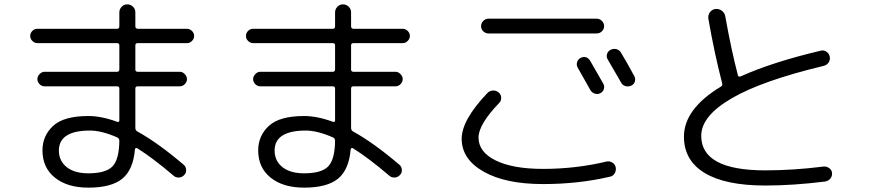

<svg xmlns="http://www.w3.org/2000/svg" viewBox="-20 -820 4040 890"><path d="M389.6 -16.6Q470.7 -16.6 501.5 -48.8Q532.2 -81.1 533.2 -167Q533.2 -177.7 524.4 -182.6Q451.2 -214.8 397.5 -214.8Q253.9 -214.8 252.9 -123Q252.9 -74.2 289.1 -45.4Q325.2 -16.6 389.6 -16.6ZM153.3 -620.1Q140.6 -620.1 130.4 -629.9Q120.1 -639.6 120.1 -653.3Q120.1 -667 129.9 -676.8Q139.6 -686.5 153.3 -686.5H522.5Q533.2 -686.5 533.2 -698.2V-762.7Q533.2 -777.3 543.9 -788.6Q554.7 -799.8 569.8 -799.8Q585 -799.8 596.2 -789.1Q607.4 -778.3 607.4 -762.7V-698.2Q607.4 -687.5 618.2 -686.5H846.7Q859.4 -686.5 869.6 -676.8Q879.9 -667 879.9 -653.3Q879.9 -640.6 870.1 -630.4Q860.4 -620.1 846.7 -620.1H618.2Q607.4 -620.1 607.4 -609.4V-498Q607.4 -487.3 618.2 -487.3H813.5Q826.2 -487.3 836.4 -476.6Q846.7 -465.8 846.7 -453.1Q846.7 -440.4 836.9 -430.2Q827.1 -419.9 813.5 -419.9H618.2Q607.4 -419.9 607.4 -409.2V-227.5Q607.4 -215.8 616.2 -210.9Q711.9 -158.2 831.1 -56.6Q841.8 -47.9 842.8 -33.2Q843.8 -18.6 834 -8.8Q824.2 2 809.6 2.9Q794.9 3.9 784.2 -5.9Q689.5 -86.9 616.2 -132.8Q613.3 -134.8 609.4 -133.3Q605.5 -131.8 605.5 -127.9Q597.7 -33.2 546.9 8.3Q496.1 49.8 389.6 49.8Q292 49.8 234.4 3.4Q176.8 -43 176.8 -123Q176.8 -190.4 226.1 -236.3Q275.4 -282.2 389.6 -282.2Q451.2 -282.2 524.4 -254.9Q528.3 -253.9 530.8 -255.9Q533.2 -257.8 533.2 -261.7V-409.2Q533.2 -419.9 522.5 -419.9H186.5Q172.9 -419.9 163.1 -430.2Q153.3 -440.4 153.3 -453.1Q153.3 -465.8 163.6 -476.6Q173.8 -487.3 186.5 -487.3H522.5Q533.2 -487.3 533.2 -498V-609.4Q533.2 -620.1 522.5 -620.1Z M1389.6 -16.6Q1470.7 -16.6 1501.5 -48.8Q1532.2 -81.1 1533.2 -167Q1533.2 -177.7 1524.4 -182.6Q1451.2 -214.8 1397.5 -214.8Q1253.9 -214.8 1252.9 -123Q1252.9 -74.2 1289.1 -45.4Q1325.2 -16.6 1389.6 -16.6ZM1153.3 -620.1Q1140.6 -620.1 1130.4 -629.9Q1120.1 -639.6 1120.1 -653.3Q1120.1 -667 1129.9 -676.8Q1139.6 -686.5 1153.3 -686.5H1522.5Q1533.2 -686.5 1533.2 -698.2V-762.7Q1533.2 -777.3 1543.9 -788.6Q1554.7 -799.8 1569.8 -799.8Q1585 -799.8 1596.2 -789.1Q1607.4 -778.3 1607.4 -762.7V-698.2Q1607.4 -687.5 1618.2 -686.5H1846.7Q1859.4 -686.5 1869.6 -676.8Q1879.9 -667 1879.9 -653.3Q1879.9 -640.6 1870.1 -630.4Q1860.4 -620.1 1846.7 -620.1H1618.2Q1607.4 -620.1 1607.4 -609.4V-498Q1607.4 -487.3 1618.2 -487.3H1813.5Q1826.2 -487.3 1836.4 -476.6Q1846.7 -465.8 1846.7 -453.1Q1846.7 -440.4 1836.9 -430.2Q1827.1 -419.9 1813.5 -419.9H1618.2Q1607.4 -419.9 1607.4 -409.2V-227.5Q1607.4 -215.8 1616.2 -210.9Q1711.9 -158.2 1831.1 -56.6Q1841.8 -47.9 1842.8 -33.2Q1843.8 -18.6 1834 -8.8Q1824.2 2 1809.6 2.9Q1794.9 3.9 1784.2 -5.9Q1689.5 -86.9 1616.2 -132.8Q1613.3 -134.8 1609.4 -133.3Q1605.5 -131.8 1605.5 -127.9Q1597.7 -33.2 1546.9 8.3Q1496.1 49.8 1389.6 49.8Q1292 49.8 1234.4 3.4Q1176.8 -43 1176.8 -123Q1176.8 -190.4 1226.1 -236.3Q1275.4 -282.2 1389.6 -282.2Q1451.2 -282.2 1524.4 -254.9Q1528.3 -253.9 1530.8 -255.9Q1533.2 -257.8 1533.2 -261.7V-409.2Q1533.2 -419.9 1522.5 -419.9H1186.5Q1172.9 -419.9 1163.1 -430.2Q1153.3 -440.4 1153.3 -453.1Q1153.3 -465.8 1163.6 -476.6Q1173.8 -487.3 1186.5 -487.3H1522.5Q1533.2 -487.3 1533.2 -498V-609.4Q1533.2 -620.1 1522.5 -620.1Z M2716.8 -402.3Q2690.4 -450.2 2658.2 -505.9Q2651.4 -517.6 2654.8 -530.8Q2658.2 -543.9 2669.9 -550.8Q2698.2 -565.4 2715.8 -538.1Q2774.4 -434.6 2777.3 -430.7Q2783.2 -418.9 2778.8 -406.2Q2774.4 -393.6 2762.2 -387.7Q2750 -381.8 2736.8 -386.2Q2723.6 -390.6 2716.8 -402.3ZM2858.4 -576.2Q2885.7 -531.2 2919.9 -467.8Q2926.8 -456.1 2922.9 -442.4Q2918.9 -428.7 2905.8 -422.9Q2892.6 -417 2878.9 -420.9Q2865.2 -424.8 2858.4 -438.5Q2824.2 -498 2797.9 -543Q2790 -554.7 2793.5 -568.4Q2796.9 -582 2810.1 -588.9Q2823.2 -595.7 2836.9 -592.3Q2850.6 -588.9 2858.4 -576.2ZM2746.1 -665H2244.1Q2230.5 -665 2220.2 -674.8Q2210 -684.6 2210 -698.7Q2210 -712.9 2220.2 -723.1Q2230.5 -733.4 2244.1 -733.4H2746.1Q2759.8 -733.4 2770 -723.1Q2780.3 -712.9 2780.3 -698.7Q2780.3 -684.6 2770 -674.8Q2759.8 -665 2746.1 -665ZM2497.1 33.2Q2323.2 33.2 2221.7 -24.4Q2120.1 -82 2120.1 -176.8Q2120.1 -263.7 2239.3 -388.7Q2249 -399.4 2264.6 -400.4Q2280.3 -401.4 2292 -390.6Q2302.7 -381.8 2303.2 -367.2Q2303.7 -352.5 2293.9 -342.8Q2198.2 -243.2 2198.2 -182.6Q2198.2 -115.2 2277.8 -76.2Q2357.4 -37.1 2497.1 -37.1Q2649.4 -37.1 2792 -71.3Q2805.7 -74.2 2818.4 -66.4Q2831.1 -58.6 2834 -44.9Q2836.9 -30.3 2829.6 -17.1Q2822.3 -3.9 2807.6 -1Q2662.1 33.2 2497.1 33.2Z M3527.3 40Q3342.8 40 3246.6 -18.1Q3150.4 -76.2 3150.4 -186.5Q3150.4 -315.4 3322.3 -418.9Q3331.1 -423.8 3327.1 -435.5Q3291 -575.2 3263.7 -732.4Q3260.7 -749 3270.5 -762.7Q3280.3 -776.4 3295.9 -778.3Q3312.5 -780.3 3325.7 -770.5Q3338.9 -760.7 3341.8 -745.1Q3370.1 -586.9 3400.4 -471.7Q3402.3 -461.9 3413.1 -465.8Q3560.5 -532.2 3784.2 -585Q3797.9 -588.9 3810.5 -580.6Q3823.2 -572.3 3826.2 -557.6Q3829.1 -543 3821.3 -530.8Q3813.5 -518.6 3797.9 -514.6Q3512.7 -446.3 3371.6 -364.3Q3230.5 -282.2 3230.5 -190.4Q3230.5 -30.3 3527.3 -30.3Q3657.2 -30.3 3796.9 -47.9Q3810.5 -49.8 3823.2 -41Q3835.9 -32.2 3836.9 -17.6Q3837.9 -2.9 3829.1 7.8Q3820.3 18.6 3804.7 21.5Q3656.2 40 3527.3 40Z"/></svg>

Font: Rounded-X Mgen+ 1mn regular
Style: Regular
Weight: 400
Designer: [Source Han Sans]
Ryoko NISHIZUKA  (kana & ideographs); Paul D. Hunt (Latin, Greek & Cyrillic); Wenlong ZHANG  (bopomofo
Version: Version 1.059.20150602